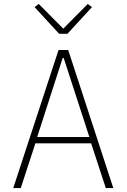

<svg xmlns="http://www.w3.org/2000/svg" viewBox="-20 -951 640 971"><path d="M515 0 441 -226H159L85 0H47L276 -698H325L553 0ZM302 -658H297L168 -258H432ZM279 -780 155 -915 176 -931 300 -806 424 -931 445 -915 321 -780Z"/></svg>

Font: IBM Plex Mono ExtLt
Style: Regular
Weight: 200
Monospace: yes
Designer: Mike Abbink, Paul van der Laan, Pieter van Rosmalen
Foundry: Bold Monday
Version: Version 2.3